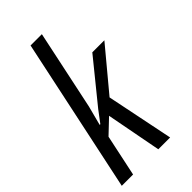

<svg xmlns="http://www.w3.org/2000/svg" viewBox="-250 -825 891 891"><g transform="rotate(-45 195.0 -380.0)"><path d="M137.2 -367.7 112.3 -272.5H116.7L159.7 -329.6L326.2 -534.7H405.3L234.9 -330.1L302.2 0H224.6L172.9 -271.5L102.5 -204.6L59.1 0H-15.1L146 -759.8H220.2Z"/></g></svg>

Font: Open Sans Hebrew Condensed
Style: Italic
Weight: 400
Width: 3
Italic angle: -12°
Foundry: Ascender Corporation, Yanek Iontef
Version: Version 2.001;PS 002.001;hotconv 1.0.70;makeotf.lib2.5.58329